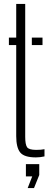

<svg xmlns="http://www.w3.org/2000/svg" viewBox="-20 -790 251 971"><path d="M25 -562V-600H62V-770H107.5V-98Q107.5 -59.5 116.8 -45.8Q126 -32 163 -32Q178 -32 186 -32.8Q194 -33.5 205 -35.5V1Q183.5 6 161.5 6Q102.5 6 82.2 -19Q62 -44 62 -101.5V-562ZM141 -562V-600H195V-562ZM120 161 143 102H111V40H178.5V95L152 161Z"/></svg>

Font: Big Shoulders Stencil Display Light
Style: Regular
Weight: 300
Designer: Patric King
Foundry: XO Type Co
Version: Version 1.000